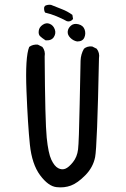

<svg xmlns="http://www.w3.org/2000/svg" viewBox="-20 -810 540 825"><path d="M222.7 -5.9Q187.5 -9.8 152.3 -57.1Q117.2 -104.5 108.4 -188.5Q99.6 -272.5 93.8 -418.9Q87.9 -565.4 105.5 -608.4Q121.1 -620.1 142.6 -618.2L162.1 -608.4Q175.8 -590.8 171.9 -567.4Q173.8 -286.1 180.7 -218.8Q187.5 -151.4 200.7 -123.5Q213.9 -95.7 230 -87.4Q246.1 -79.1 260.7 -85Q275.4 -90.8 293.5 -113.3Q311.5 -135.7 315.4 -168Q319.3 -200.2 322.3 -360.4Q325.2 -520.5 326.2 -548.8Q327.1 -577.1 340.8 -600.6Q354.5 -612.3 376 -610.4L395.5 -600.6Q409.2 -583 405.3 -559.6Q397.5 -178.7 388.7 -134.8Q379.9 -90.8 346.7 -57.1Q313.5 -23.4 284.7 -12.7Q255.9 -2 222.7 -5.9ZM311.5 -631.8Q294.9 -634.8 282.2 -647.5Q269.5 -660.2 271 -674.8Q272.5 -689.5 285.2 -700.2Q297.9 -710.9 317.9 -705.6Q337.9 -700.2 343.8 -682.6Q349.6 -665 342.3 -648.4Q335 -631.8 311.5 -631.8ZM175.8 -636.7Q159.2 -647.5 151.9 -654.8Q144.5 -662.1 146.5 -677.7Q148.4 -693.4 163.6 -703.6Q178.7 -713.9 193.8 -707.5Q209 -701.2 215.3 -684.1Q221.7 -667 211.4 -650.9Q201.2 -634.8 175.8 -636.7ZM267.6 -718.8Q246.1 -730.5 222.7 -740.2Q199.2 -750 173.8 -755.9Q168 -765.6 169.9 -779.3L173.8 -785.2Q185.5 -791 199.2 -789.1Q222.7 -779.3 246.1 -770.5Q269.5 -761.7 291 -746.1L293.9 -728.5Q283.2 -714.8 267.6 -718.8Z"/></svg>

Font: NaikaiFont
Style: Regular
Weight: 400
Version: Version 1.67